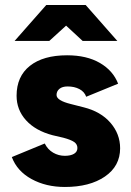

<svg xmlns="http://www.w3.org/2000/svg" viewBox="-20 -732 521 764"><path d="M27 -107 158 -161Q170 -137 191.5 -124.5Q213 -112 238 -112Q261 -112 274.5 -120Q288 -128 288 -143Q288 -158 275 -167Q262 -176 232 -184L189 -194Q121 -212 83.5 -253.5Q46 -295 46 -351Q46 -428 99 -470Q152 -512 247 -512Q325 -512 377.5 -481.5Q430 -451 450 -399L323 -347Q316 -367 296 -377.5Q276 -388 249 -388Q228 -388 216.5 -378.5Q205 -369 205 -354Q205 -332 262 -318L313 -305Q381 -288 419.5 -243.5Q458 -199 458 -142Q458 -71 397.5 -29.5Q337 12 238 12Q163 12 105.5 -19.5Q48 -51 27 -107ZM243 -630 176 -569H38L164 -712H321L447 -569H309Z"/></svg>

Font: Oak Sans ExtraBold
Style: Regular
Weight: 800
Designer: Erik Kennedy, Walven
Foundry: Erik Kennedy, Walven
Version: Version 1.000